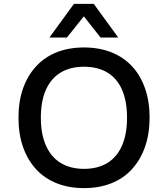

<svg xmlns="http://www.w3.org/2000/svg" viewBox="-20 -958 864 987"><path d="M412 9Q335 9 272.5 -15.5Q210 -40 166 -87.5Q122 -135 98.5 -202Q75 -269 75 -353Q75 -437 98.5 -503.5Q122 -570 166 -617.5Q210 -665 272 -689.5Q334 -714 412 -714Q489 -714 551.5 -689.5Q614 -665 658 -618Q702 -571 725.5 -504Q749 -437 749 -354Q749 -270 725.5 -203Q702 -136 658 -88Q614 -40 551.5 -15.5Q489 9 412 9ZM412 -90Q482 -90 531.5 -120Q581 -150 607 -209Q633 -268 633 -353Q633 -439 607 -497.5Q581 -556 531.5 -585.5Q482 -615 412 -615Q342 -615 292.5 -585.5Q243 -556 216.5 -497.5Q190 -439 190 -353Q190 -268 216.5 -209Q243 -150 292.5 -120Q342 -90 412 -90ZM234 -765 360 -938H462L588 -765H497L411 -874L324 -765Z"/></svg>

Font: Nunito Sans 7pt SemiBold
Style: Regular
Weight: 600
Designer: Vernon Adams
Foundry: Vernon Adams
Version: Version 3.101;gftools[0.9.27]